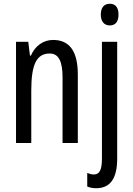

<svg xmlns="http://www.w3.org/2000/svg" viewBox="-20 -759 707 1019"><path d="M515 -681C515 -645 533 -624 563 -624C593 -624 609 -645 609 -681C609 -718 594 -739 563 -739C532 -739 515 -719 515 -681ZM262 -547C211 -547 167 -517 144 -464H139L130 -537H65V0H146V-279C146 -417 174 -475 244 -475C292 -475 312 -432 312 -348V0H393V-364C393 -488 348 -547 262 -547ZM492 240C564 239 602 190 602 82V-537H521V83C521 141 509 167 478 167C467 167 455 164 443 159V231C457 237 473 240 492 240Z"/></svg>

Font: Noto Sans UI Condensed
Style: Regular
Weight: 400
Width: 3
Designer: Monotype Design Team
Foundry: Monotype Imaging Inc.
Version: Version 1.901